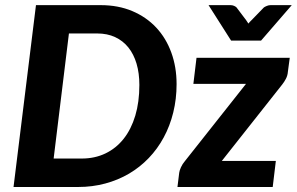

<svg xmlns="http://www.w3.org/2000/svg" viewBox="-20 -746 1184 766"><path d="M34 0ZM684.5 -410.5Q684.5 -351 671.2 -297.2Q658 -243.5 633.2 -197.8Q608.5 -152 573.5 -115.5Q538.5 -79 494.8 -53.2Q451 -27.5 399.8 -13.8Q348.5 0 292 0H34L123.5 -725.5H381.5Q451.5 -725.5 507.8 -701.8Q564 -678 603.2 -636Q642.5 -594 663.5 -536.2Q684.5 -478.5 684.5 -410.5ZM536 -407Q536 -454 524.8 -492Q513.5 -530 492 -556.8Q470.5 -583.5 439.2 -598Q408 -612.5 367.5 -612.5H255L194 -113.5H306Q358.5 -113.5 401 -134Q443.5 -154.5 473.5 -192.5Q503.5 -230.5 519.8 -284.8Q536 -339 536 -407ZM1128.5 -459.5Q1127.5 -445 1120.8 -432Q1114 -419 1106 -409L865 -104H1080.5L1068 0H688L695 -57Q696 -65.5 702 -78.8Q708 -92 717.5 -103L961.5 -411.5H751.5L764 -515.5H1136ZM1021.5 -584H902L812 -725.5H899.5Q907 -725.5 913.5 -722.8Q920 -720 923.5 -716.5L962 -665.5Q966.5 -659.5 971 -652Q974 -656 977.2 -659.2Q980.5 -662.5 983.5 -665.5L1033 -716.5Q1037.5 -719.5 1044.8 -722.5Q1052 -725.5 1059.5 -725.5H1144Z"/></svg>

Font: Lato Heavy
Style: Italic
Weight: 800
Italic angle: -7°
Designer: Lukasz Dziedzic
Foundry: tyPoland Lukasz Dziedzic
Version: Version 2.007; 2014-02-27